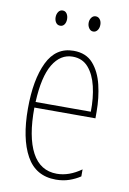

<svg xmlns="http://www.w3.org/2000/svg" viewBox="-82 -747 543 808"><g transform="rotate(10 190.0 -343.0)"><path d="M195 -537Q248 -537 278 -503Q308 -469 321 -415Q334 -361 334 -301V-273H73Q72 -148 107.5 -81.5Q143 -15 214 -15Q266 -15 318 -52V-22Q297 -8 271 1Q245 10 214 10Q128 10 87.5 -63.5Q47 -137 47 -264Q47 -388 83 -462.5Q119 -537 195 -537ZM195 -512Q143 -512 111 -459Q79 -406 74 -297H310Q311 -356 299.5 -404.5Q288 -453 262.5 -482.5Q237 -512 195 -512ZM95 -663Q95 -676 101.5 -686Q108 -696 120 -696Q131 -696 137.5 -686.5Q144 -677 144 -663Q144 -649 137.5 -640Q131 -631 120 -631Q108 -631 101.5 -640.5Q95 -650 95 -663ZM236 -664Q236 -677 243 -686.5Q250 -696 261 -696Q272 -696 279 -687Q286 -678 286 -664Q286 -650 279 -640.5Q272 -631 261 -631Q250 -631 243 -641Q236 -651 236 -664Z"/></g></svg>

Font: Noto Sans Lao UI ExtCond Thin
Style: Regular
Weight: 100
Width: 2
Designer: Monotype Design Team
Foundry: Monotype Imaging Inc.
Version: Version 2.000; ttfautohint (v1.8.4.7-5d5b)